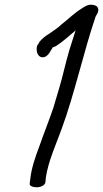

<svg xmlns="http://www.w3.org/2000/svg" viewBox="-20 -744 437 815"><path d="M140 -553 139 -554C127 -519 149 -488 177 -506C184 -511 190 -519 196 -530L204 -543C204 -543 208 -545 217 -548C251 -570 272 -591 301 -615C293 -589 283 -560 274 -530C258 -476 247 -422 231 -369L206 -285C188 -232 165 -175 147 -123C131 -81 114 -32 109 12L106 35C104 46 121 51 136 51C151 51 173 43 173 27L175 7C186 -62 217 -129 241 -195C296 -343 335 -525 386 -674C388 -680 408 -700 390 -718C385 -721 379 -723 371 -724C350 -726 334 -712 327 -708C293 -687 274 -666 243 -642C221 -622 216 -620 189 -601C172 -591 157 -578 148 -567Z"/></svg>

Font: Stray Cat
Style: ExBdCnObl
Weight: 800
Version: Version 1.0